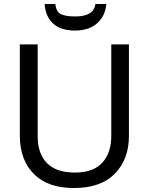

<svg xmlns="http://www.w3.org/2000/svg" viewBox="-20 -938 751 968"><path d="M516 -918Q511 -857 469.5 -820.5Q428 -784 358 -784Q286 -784 247.5 -819.5Q209 -855 205 -918H259Q263 -879 286.5 -867Q310 -855 360 -855Q453 -855 461 -918ZM630 -714V-252Q630 -135 559 -62.5Q488 10 352 10Q221 10 150.5 -61Q80 -132 80 -254V-714H170V-251Q170 -163 217 -115.5Q264 -68 357 -68Q450 -68 495.5 -117.5Q541 -167 541 -252V-714Z"/></svg>

Font: Advent Sans Logo
Style: Regular
Weight: 400
Designer: Types & Symbols
Foundry: Types & Symbols
Version: Version 1.002